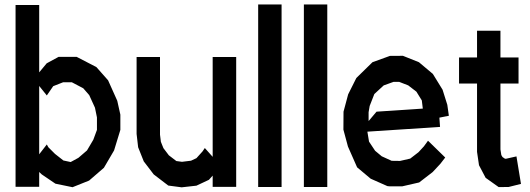

<svg xmlns="http://www.w3.org/2000/svg" viewBox="-20 -820 2344 849"><path d="M498.5 -374.5 512.2 -313V-245.6L484.4 -154.8L439.5 -78.1L374 -21.5L300.8 7.8L225.1 -7.8L164.6 -48.8L153.3 -59.6V5.9H48.8V-797.9H153.3V-500L186.5 -540L238.8 -568.4H319.3L406.2 -523.4L458 -464.8ZM408.7 -245.6V-300.8L399.9 -343.8L374.5 -399.4L348.1 -429.7L297.9 -456.1H258.8L215.3 -439L187 -397.9L153.3 -439.9V-137.7L187 -181.2L193.8 -168.9L223.1 -139.6L260.3 -110.4L292.5 -103.5L326.7 -122.1L364.7 -154.8L392.6 -202.1Z M920.4 -567.9H1024.4V6.3H920.4V-43.5L903.8 -24.9L848.6 1L783.2 8.3L724.1 0.5L659.7 -48.8L615.7 -106.4L590.8 -168.9L584 -228V-567.9H687.5V-224.6L691.4 -192.9L702.6 -165L726.6 -133.3L759.8 -107.9L784.7 -104.5L824.7 -109.4L848.6 -120.6L875.5 -150.4L885.7 -165.5L920.4 -126.5Z M1121.6 6.8V-800.3H1225.1V6.8Z M1323.7 6.8V-800.3H1427.2V6.8Z M1854.5 -172.9 1872.6 -197.8 1948.7 -123.5 1927.2 -95.7 1893.1 -59.1 1833.5 -13.2 1758.8 3.9H1702.6L1692.9 2.9L1619.1 -29.8L1559.1 -80.1L1518.6 -171.9L1498.5 -246.6L1499 -326.2L1519.5 -402.8L1555.7 -475.1L1627 -544.9L1704.1 -572.8L1761.7 -573.2L1832.5 -544.9L1894 -493.2L1937 -423.3L1958 -356.4L1964.8 -308.1L1922.9 -299.8L1925.8 -258.8L1604.5 -237.8L1611.8 -193.8L1638.7 -153.3L1668 -128.9L1711.9 -108.9L1749 -108.4L1793.9 -118.7L1830.6 -147ZM1635.3 -404.3 1614.7 -351.6 1609.9 -323.7V-284.7L1645 -326.2L1849.6 -339.8L1845.2 -376L1821.3 -414.6L1785.2 -442.4L1745.1 -458H1720.2L1676.8 -442.4Z M2263.7 -128.4 2283.7 -6.8 2229 6.8 2185.1 7.3 2127.4 -33.7 2098.1 -89.4 2089.4 -148.4V-450.7H2009.8V-565.9H2089.4V-684.1H2192.9V-565.9H2272.9V-450.7H2192.9V-159.2L2196.8 -134.3L2202.1 -125.5L2212.9 -118.2H2218.3Z"/></svg>

Font: Gap Sans
Style: Bold
Weight: 400
Designer: Alexandre Liziard and Etienne Ozeray
Foundry: Interstices.io
Version: Version 1.610